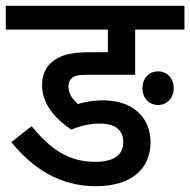

<svg xmlns="http://www.w3.org/2000/svg" viewBox="-20 -642 656 662"><path d="M324 -216C379 -216 405 -192 405 -152C405 -108 373 -84 308 -84C219 -84 156 -125 89 -207L19 -152C91 -63 185 0 310 0C438 0 499 -64 499 -151C499 -239 436 -296 336 -296C305 -296 275 -292 249 -283C231 -299 216 -318 216 -344C216 -356 220 -366 228 -373C238 -381 249 -384 281 -384H446V-540H616V-622H0V-540H352V-462H291C221 -462 187 -451 160 -429C138 -411 125 -384 125 -348C125 -282 173 -230 226 -195C256 -208 290 -216 324 -216ZM471 -338C471 -305 493 -280 525 -280C557 -280 579 -305 579 -338C579 -371 557 -396 525 -396C493 -396 471 -371 471 -338Z"/></svg>

Font: Noto Sans Devanagari UI SemiCondensed Medium
Style: Regular
Weight: 500
Width: 4
Designer: Jelle Bosma - Monotype Design Team
Foundry: Monotype Imaging Inc.
Version: Version 2.004